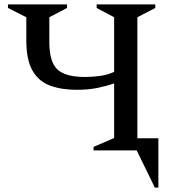

<svg xmlns="http://www.w3.org/2000/svg" viewBox="-20 -680 787 868"><path d="M99 -497V-602L16 -644V-660H283V-644L203 -602V-491Q203 -400 239.5 -366Q276 -332 364 -332Q397 -332 431 -336.5Q465 -341 496 -355V-602L417 -644V-660H682V-644L601 -602V-55H696V168H680L598 0H403V-16L496 -56V-303Q462 -291 420.5 -282.5Q379 -274 326 -274Q258 -274 206.5 -293Q155 -312 127 -360.5Q99 -409 99 -497Z"/></svg>

Font: Spectral Medium
Style: Regular
Weight: 500
Designer: Jean-Baptiste Levee
Foundry: Production Type
Version: Version 2.001